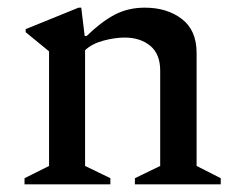

<svg xmlns="http://www.w3.org/2000/svg" viewBox="-20 -481 630 501"><path d="M44 0V-16L108 -48V-347L47 -397V-405L185 -461H192L201 -387H206Q244 -424 279 -442.5Q314 -461 358 -461Q416 -461 454.5 -431.5Q493 -402 493 -343V-48L556 -16V0H332V-16L398 -48V-297Q398 -340 372 -361.5Q346 -383 305 -383Q280 -383 250 -375Q220 -367 202 -350V-48L268 -16V0Z"/></svg>

Font: Spectral Medium
Style: Regular
Weight: 500
Designer: Jean-Baptiste Levee
Foundry: Production Type
Version: Version 2.001